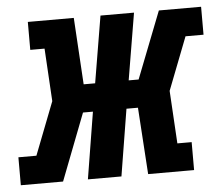

<svg xmlns="http://www.w3.org/2000/svg" viewBox="-69 -568 712 616"><g transform="rotate(-5 287.0 -260.0)"><path d="M110 0H-26V-90H32L98 -260L88 -430H42V-520H190L203 -305H240L276 -520H384L348 -305H380L464 -520H600V-430H542L476 -260L486 -90H532V0H384L370 -215H333L298 0H190L225 -215H193Z"/></g></svg>

Font: Iosevka HT Extrabold Extended
Style: Italic
Weight: 800
Width: 7
Italic angle: -9°
Monospace: yes
Designer: Belleve Invis
Foundry: Belleve Invis
Version: Version 32.3.0; ttfautohint (v1.8.4)